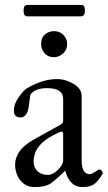

<svg xmlns="http://www.w3.org/2000/svg" viewBox="-20 -744 435 775"><path d="M36.1 0ZM309.1 -724.1Q322.8 -724.1 322.8 -701.2Q322.8 -678.2 307.1 -678.2H89.4Q75.2 -678.2 75.2 -701.2Q75.2 -724.1 89.4 -724.1ZM251 -566.4Q251 -538.6 227.5 -522.5Q214.4 -513.2 197.8 -513.2Q168.5 -513.2 153.8 -537.6Q146 -550.8 146 -566.4Q146 -597.2 169.9 -610.8Q182.6 -618.2 197.8 -618.2Q226.6 -618.2 242.2 -595.2Q251 -582 251 -566.4ZM234.9 -97.2V-202.1Q234.9 -212.9 228 -212.9Q224.6 -212.9 198.7 -200.2Q115.7 -158.7 115.7 -91.8Q115.7 -67.9 131.1 -53Q146.5 -38.1 173.8 -38.1Q193.4 -38.1 214.1 -58.8Q234.9 -79.6 234.9 -97.2ZM380.9 -60.1Q391.6 -58.6 395 -45.4Q395 -43.9 394.5 -43Q374.5 -9.3 357.4 1Q340.3 11.2 312.5 11.2Q261.2 11.2 243.2 -55.2Q206.1 -18.1 184.1 -3.4Q162.1 11.2 119.6 11.2Q92.3 11.2 74.2 -3.9Q56.2 -19 48.6 -38.8Q41 -58.6 41 -79.1Q41 -99.6 50.8 -119.4Q60.5 -139.2 79.3 -155Q98.1 -170.9 111.8 -178.2L225.1 -241.2Q234.9 -246.6 234.9 -256.8V-345.2Q234.9 -388.2 169.9 -388.2Q122.6 -388.2 104 -363.8Q101.6 -360.4 96.7 -318.4Q90.8 -270 63 -270Q36.1 -270 36.1 -297.4Q36.1 -324.7 55.9 -352.3Q75.7 -379.9 89.8 -388.2Q152.3 -424.8 210 -424.8Q244.6 -424.8 277.1 -405.3Q309.6 -385.7 309.6 -356.9V-97.2Q309.6 -41 342.3 -41Q351.6 -41 377.4 -59.1Q378.9 -60.1 380.9 -60.1Z"/></svg>

Font: Junicode
Style: Regular
Weight: 400
Designer: Peter S. Baker
Foundry: Briery Creek Software
Version: Version 0.7.2